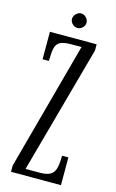

<svg xmlns="http://www.w3.org/2000/svg" viewBox="-126 -874 561 925"><g transform="rotate(15 154.5 -412.0)"><path d="M29.5 0V-31.5L202 -668.5H152Q113.5 -668.5 95.8 -659Q78 -649.5 72.8 -626.5Q67.5 -603.5 67.5 -563H36V-700H269V-669L93.5 -31.5H163.5Q198.5 -31.5 216.2 -41.5Q234 -51.5 240.5 -74.8Q247 -98 247 -138.5H278.5V0ZM159 -752Q145 -752 133.8 -762.8Q122.5 -773.5 122.5 -787.5Q122.5 -802 133.8 -813.2Q145 -824.5 159 -824.5Q173 -824.5 184 -813.2Q195 -802 195 -787.5Q195 -773.5 184 -762.8Q173 -752 159 -752Z"/></g></svg>

Font: Imbue Light
Style: Regular
Weight: 300
Designer: Tyler Finck
Foundry: Etcetera Type Company
Version: Version 1.102